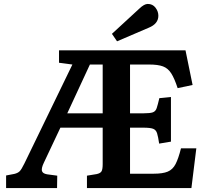

<svg xmlns="http://www.w3.org/2000/svg" viewBox="-20 -956 1061 976"><path d="M11 0V-64L53 -72Q70 -76 79.5 -85Q89 -94 104 -125L348 -628L280 -637V-700H923L959 -524L883 -508Q867 -557 850.5 -583Q834 -609 808.5 -618.5Q783 -628 738 -628H641V-380H710Q743 -380 757 -385Q771 -390 776.5 -406.5Q782 -423 790 -457L849 -463V-236L789 -226Q784 -261 778.5 -278.5Q773 -296 758 -301.5Q743 -307 709 -307H641V-73H762Q807 -73 832.5 -83.5Q858 -94 872.5 -122Q887 -150 900 -202H978L953 0H422V-63L471 -71Q490 -75 496 -85Q502 -95 502 -122V-307H287L203 -129Q190 -102 193 -88Q196 -74 219 -70L271 -63L270 0ZM322 -380H502V-628H437ZM575 -746 549 -784 688 -912Q713 -936 731 -936Q756 -936 770.5 -917Q785 -898 785 -876Q785 -835 736 -815Z"/></svg>

Font: Literata SemiBold
Style: Regular
Weight: 600
Designer: Latin by Veronika Burian and Jose Scaglione. Greek by Irene Vlachou. Cyrillic by Vera Evstafieva.
Foundry: TypeTogether
Version: Version 3.103; ttfautohint (v1.8.4.7-5d5b);gftools[0.9.29]